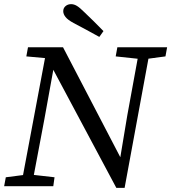

<svg xmlns="http://www.w3.org/2000/svg" viewBox="-25 -898 826 926"><path d="M-5 0 3 -43 104 -56H124L238 -43L232 0ZM76 0 200 -660H250L189 -323L128 0ZM533 -626 541 -670H781L773 -626L676 -613H655ZM588 -123 543 -66 589 -342 649 -670H701L576 8H536L220 -584L211 -591L201 -617L102 -626L110 -670H279L564 -123ZM474 -748 454 -720Q423 -737 392 -754Q361 -771 330 -787Q302 -802 291 -816Q280 -830 280 -844Q280 -859 291 -868.5Q302 -878 318 -878Q332 -878 346 -869.5Q360 -861 381 -840Q405 -817 428.5 -794Q452 -771 474 -748Z"/></svg>

Font: Source Serif 4 18pt
Style: Italic
Weight: 400
Italic angle: -12°
Designer: Frank Grießhammer
Foundry: Adobe Systems Incorporated
Version: Version 4.004;hotconv 1.0.116;makeotfexe 2.5.65601